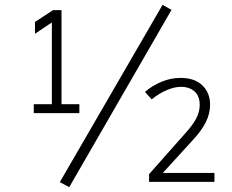

<svg xmlns="http://www.w3.org/2000/svg" viewBox="-20 -754 960 796"><path d="M235 -322H309V-285H120V-322H195V-661L125 -614V-663L200 -712H235ZM267 22 228 1 654 -734 691 -713ZM869 -37V0H598V-32L747 -200Q778 -234 793 -262Q808 -290 808 -319Q808 -355 787 -374.5Q766 -394 730 -394Q703 -394 670.5 -380Q638 -366 609 -342L581 -373Q611 -399 649.5 -415Q688 -431 729 -431Q787 -431 819 -400Q851 -369 851 -320Q851 -284 834 -249Q817 -214 781 -175L655 -37Z"/></svg>

Font: MuliDisplayVN ExtraLight
Style: Regular
Weight: 200
Designer: Vernon Adams
Foundry: Vernon Adams
Version: Version 2.100